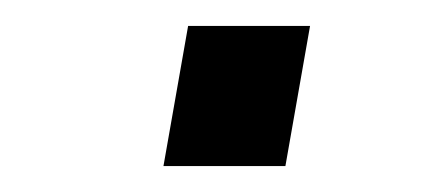

<svg xmlns="http://www.w3.org/2000/svg" viewBox="-20 -428 333 148"><path d="M106 -300 125 -408H219L200 -300Z"/></svg>

Font: Archivo SemiCondensed
Style: Italic
Weight: 400
Width: 4
Italic angle: -10°
Designer: Hector Gatti
Foundry: Omnibus-Type
Version: Version 2.001